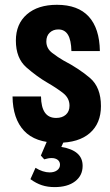

<svg xmlns="http://www.w3.org/2000/svg" viewBox="-20 -573 448 784"><path d="M392.2 -139.8Q392.2 -216.4 347.4 -254.7Q302.6 -293 239.2 -326Q217.2 -338.6 193.2 -356.9Q169.2 -375.2 169.2 -403.8Q169.2 -426.6 183.1 -439.7Q197 -452.8 218 -452.8Q244.4 -452.8 257.5 -431Q270.6 -409.2 271.6 -364.4H387.8Q386.4 -457.2 342.4 -505.3Q298.4 -553.4 212.4 -553.4Q134.6 -553.4 89.7 -514.3Q44.8 -475.2 44.8 -407.2Q44.8 -335.2 88.1 -297.5Q131.4 -259.8 172.8 -235.8Q211.6 -213.4 237.7 -192.9Q263.8 -172.4 263.8 -141.4Q263.8 -117.8 248.8 -104.6Q233.8 -91.4 209.4 -91.4Q178.6 -91.4 163.3 -113.4Q148 -135.4 147.4 -179H31.2Q32.2 -88.4 78 -39.2Q123.8 10 217 10Q301.4 10 346.8 -29.6Q392.2 -69.2 392.2 -139.8ZM160.6 77.6Q169.2 75 176.5 73.7Q183.8 72.4 190.6 72.4Q206.2 72.4 215.6 79.7Q225 87 225 99.6Q225 113.6 213.3 122.3Q201.6 131 182.6 131Q169.2 131 154.1 126.1Q139 121.2 125 112.2L104.2 158.6Q127.6 175.6 151 183.3Q174.4 191 202.8 191Q255.8 191 286.6 167.5Q317.4 144 317.4 104.2Q317.4 72.2 295.4 53.1Q273.4 34 230.4 27L251.4 -20H182L146.8 62.2Z"/></svg>

Font: Secuela Light
Style: Regular
Weight: 300
Designer: Fernando Haro
Foundry: deFharo
Version: Version 1.708